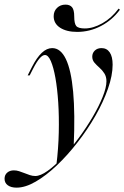

<svg xmlns="http://www.w3.org/2000/svg" viewBox="-100 -639 551 851"><path d="M-26.6 192.7Q-50.8 192.7 -65.3 182.3Q-79.8 171.8 -79.8 153.2Q-79.8 136.3 -68.1 126.2Q-56.5 116.1 -38.7 116.1Q-26.6 116.1 -15.3 119.8Q-4 123.4 8.1 128.2Q20.2 133.1 32.3 137.1Q44.4 141.1 56.5 141.1Q79 141.1 110.9 118.5Q142.7 96 178.2 58.1Q213.7 20.2 248 -26.2Q282.3 -72.6 310.1 -119.8Q337.9 -166.9 354.8 -208.9Q371.8 -250.8 371.8 -279Q371.8 -299.2 362.5 -313.7Q353.2 -328.2 340.7 -339.1Q328.2 -350 318.5 -361.3Q308.9 -372.6 308.9 -387.9Q308.9 -404 320.2 -414.9Q331.5 -425.8 350 -425.8Q373.4 -425.8 386.3 -406.9Q399.2 -387.9 399.2 -352.4Q399.2 -304.8 378.6 -246Q358.1 -187.1 323 -125.8Q287.9 -64.5 243.5 -7.7Q199.2 49.2 151.6 94.4Q104 139.5 58.1 166.1Q12.1 192.7 -26.6 192.7ZM150 91.9Q158.9 19.4 160.5 -51.6Q162.1 -122.6 158.1 -184.7Q154 -246.8 145.6 -294Q137.1 -341.1 125.4 -368.1Q113.7 -395.2 99.2 -395.2Q88.7 -395.2 75.8 -380.6Q62.9 -366.1 46.8 -334.7L31.5 -304.8H22.6L41.9 -342.7Q62.9 -383.9 85.1 -404.8Q107.3 -425.8 131.5 -425.8Q168.5 -425.8 191.9 -377.4Q215.3 -329 224.2 -232.3Q233.1 -135.5 226.6 9.7Q216.9 21.8 205.2 35.1Q193.5 48.4 180.2 62.1Q166.9 75.8 150 91.9ZM241.9 -497.6Q195.2 -497.6 166.5 -516.1Q137.9 -534.7 137.9 -566.9Q137.9 -589.5 152.8 -604Q167.7 -618.5 190.3 -618.5Q209.7 -618.5 219.4 -606.9Q229 -595.2 229 -566.1Q229 -534.7 237.9 -523.8Q246.8 -512.9 275.8 -512.9Q312.9 -512.9 353.6 -535.9Q394.4 -558.9 425.8 -600.8L431.5 -596Q397.6 -550 347.6 -523.8Q297.6 -497.6 241.9 -497.6Z"/></svg>

Font: Playfair 144pt SemiCondensed
Style: Italic
Weight: 400
Width: 4
Italic angle: -15.6°
Designer: Claus Eggers Sørensen
Foundry: Claus Eggers Sørensen
Version: Version 2.203